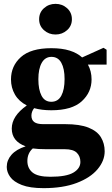

<svg xmlns="http://www.w3.org/2000/svg" viewBox="-20 -749 583 996"><path d="M122 86Q122 124 149 146Q176 168 241 168Q324 168 360.5 146.5Q397 125 397 91Q397 62 378.5 43.5Q360 25 316 25H219Q198 25 181 24Q164 23 150 21Q122 46 122 86ZM246 -221Q281 -221 298 -252.5Q315 -284 315 -339Q315 -393 298 -423.5Q281 -454 247 -454Q214 -454 196.5 -423Q179 -392 179 -338Q179 -284 195.5 -252.5Q212 -221 246 -221ZM246 -177Q196 -177 157 -188Q143 -170 143 -149Q143 -127 157.5 -116Q172 -105 204 -105H318Q394 -105 439 -87Q484 -69 503.5 -37Q523 -5 523 36Q523 85 486 129Q449 173 378 200Q307 227 206 227Q135 227 93 210.5Q51 194 33 169Q15 144 15 117Q15 82 39.5 54Q64 26 113 10Q41 -16 41 -82Q41 -147 119 -202Q78 -223 57.5 -258.5Q37 -294 37 -337Q37 -407 88.5 -453Q140 -499 246 -499Q302 -499 341.5 -486.5Q381 -474 406 -451L517 -501L533 -491V-414H436Q455 -380 455 -337Q455 -270 404 -223.5Q353 -177 246 -177ZM268 -570Q233 -570 208 -592.5Q183 -615 183 -649Q183 -684 208 -706.5Q233 -729 268 -729Q303 -729 328 -706.5Q353 -684 353 -649Q353 -615 328 -592.5Q303 -570 268 -570Z"/></svg>

Font: Source Serif 4
Style: Bold
Weight: 700
Designer: Frank Grießhammer
Foundry: Adobe
Version: Version 4.005;hotconv 1.1.0;makeotfexe 2.6.0